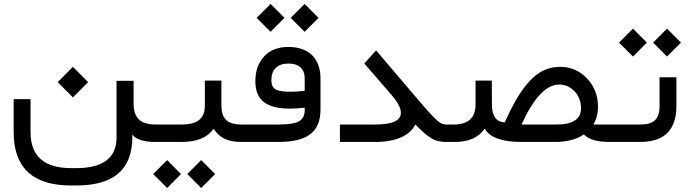

<svg xmlns="http://www.w3.org/2000/svg" viewBox="-20 -715 3477 967"><path d="M778.8 0C786.1 0 790 -14.2 790 -42V-47.4C790 -74.2 786.1 -87.9 778.8 -87.9H764.6C688.5 -87.9 652.8 -119.6 652.8 -193.8V-308.1H566.9V-22.9C566.9 80.1 499 131.8 363.3 131.8H338.4C202.1 131.8 133.8 71.3 133.8 -49.8V-215.8H48.8V-49.3C48.8 129.9 145.5 219.2 338.4 219.2H363.3C553.2 219.2 646.5 138.7 646.5 -25.4V-37.1C663.6 -13.2 706.1 0 760.3 0ZM347.2 -224.6 423.8 -301.3 347.2 -378.4 270.5 -301.3Z M993.2 231.9 1063.5 161.6 993.2 91.3 923.3 161.6ZM821.8 231.9 891.6 161.6 821.8 91.3 751.5 161.6ZM773.9 -87.9C765.6 -87.9 761.7 -74.2 761.7 -47.4V-42C761.7 -14.2 765.6 0 773.9 0H891.6C973.1 0 1022.5 -21 1056.2 -66.4C1085.4 -21 1126 0 1196.8 0H1207C1214.4 0 1218.3 -14.2 1218.3 -42V-47.4C1218.3 -74.2 1214.4 -87.9 1207 -87.9H1196.3C1124 -87.9 1095.2 -118.2 1095.2 -183.1V-309.1H1011.7V-183.1C1011.7 -118.7 976.1 -87.9 894 -87.9Z M1202.1 -87.9C1193.8 -87.9 1189.9 -74.2 1189.9 -47.4V-42C1189.9 -14.2 1193.8 0 1202.1 0H1381.8C1530.8 0 1594.2 -52.2 1594.2 -163.6V-319.3C1594.2 -418.5 1537.6 -478.5 1432.1 -478.5C1379.9 -478.5 1338.9 -462.4 1310.1 -430.7C1280.8 -398.9 1266.1 -356.9 1266.1 -305.7C1266.1 -210 1322.8 -168 1439.9 -168C1458 -168 1482.9 -169.4 1514.6 -172.4V-160.2C1514.6 -134.3 1505.4 -116.2 1487.3 -105C1469.2 -93.8 1434.1 -87.9 1382.8 -87.9ZM1433.1 -395C1485.8 -395 1514.6 -367.2 1514.6 -320.8V-257.8H1513.7C1488.3 -254.4 1464.8 -252.9 1443.8 -252.9C1374 -252.9 1346.7 -264.6 1346.7 -311C1346.7 -364.3 1377 -395 1433.1 -395ZM1514.2 -554.7 1584.5 -625 1514.2 -695.3 1444.3 -625ZM1342.8 -554.7 1412.6 -625 1342.8 -695.3 1272.5 -625Z M2071.8 -87.9C2082.5 -77.1 2089.8 -69.8 2093.8 -66.4C2097.7 -62.5 2104 -56.6 2113.3 -48.3C2122.6 -40 2129.4 -34.2 2133.8 -31.2C2143.1 -24.9 2162.1 -11.7 2175.3 -7.8C2188.5 -3.9 2206.5 0 2225.6 0H2233.4C2240.7 0 2244.6 -13.2 2244.6 -42V-47.4C2244.6 -74.2 2240.7 -87.9 2233.4 -87.9H2229C2217.8 -87.9 2207.5 -90.3 2199.2 -95.2C2190.4 -100.1 2178.7 -110.4 2163.6 -125.5C2148.4 -140.6 2124.5 -167.5 2091.8 -205.6L1874 -461.4L1814.9 -395L1951.7 -237.3C1982.4 -201.7 1999 -171.4 1999 -146.5C1999 -107.4 1956.1 -87.9 1870.1 -87.9H1691.9V0H1869.6C1976.6 0 2044.9 -33.2 2071.8 -87.9Z M2228.5 -87.9C2220.2 -87.9 2216.3 -74.2 2216.3 -47.4V-42C2216.3 -14.2 2220.2 0 2228.5 0H2269C2340.8 0 2391.1 -22.5 2420.9 -67.4L2421.9 -65.9C2447.8 -22 2509.3 0 2607.4 0H2773.4C2834.5 0 2883.8 -12.7 2920.4 -38.1C2948.2 -10.3 2989.7 0 3056.2 0H3070.3C3077.6 0 3081.5 -13.7 3081.5 -40.5V-45.9C3081.5 -73.7 3077.6 -87.9 3070.3 -87.9H2968.8C2983.9 -114.3 2991.7 -144.5 2991.7 -179.2C2991.7 -233.9 2973.1 -280.8 2936.5 -319.8C2899.4 -358.9 2854.5 -378.4 2801.3 -378.4C2742.2 -378.4 2691.9 -355.5 2647 -306.2C2601.6 -256.8 2564.9 -193.4 2522.5 -99.1C2481.4 -99.1 2457.5 -129.9 2457.5 -186.5L2457 -309.1H2375V-188.5C2375 -121.6 2338.4 -87.9 2265.6 -87.9ZM2906.2 -169.4C2906.2 -115.2 2865.2 -87.9 2783.2 -87.9H2606.9C2667.5 -222.2 2730.5 -289.1 2795.9 -289.1C2826.2 -289.1 2852.1 -277.8 2874 -254.9C2895.5 -231.9 2906.2 -203.1 2906.2 -169.4Z M3064.9 -87.9C3056.6 -87.9 3052.7 -74.2 3052.7 -47.4V-42C3052.7 -14.2 3056.6 0 3064.9 0H3203.6C3325.7 0 3386.7 -60.5 3386.7 -181.6V-325.7H3301.8V-182.1C3301.8 -112.3 3271.5 -87.9 3203.1 -87.9ZM3339.4 -430.2 3409.7 -500.5 3339.4 -570.8 3269.5 -500.5ZM3168 -430.2 3237.8 -500.5 3168 -570.8 3097.7 -500.5Z"/></svg>

Font: Shabnam
Style: Regular
Weight: 400
Foundry: DejaVu fonts team - Redesigned by Saber Rastikerdar - Based on Vazir font
Version: Version 5.0.1